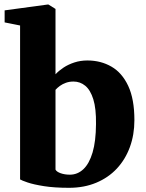

<svg xmlns="http://www.w3.org/2000/svg" viewBox="-20 -840 661 870"><path d="M1 -738.5V-793L196 -819.5H199.5L231.5 -799.5V-503.5Q246.5 -519.5 268 -533.8Q289.5 -548 317 -557Q344.5 -566 376 -566Q436.5 -566 484.8 -538.2Q533 -510.5 561 -450.8Q589 -391 589 -295.5Q589 -229.5 568.5 -173.5Q548 -117.5 509.5 -76.2Q471 -35 416 -12Q361 11 293 11Q226.5 11 179.2 3.5Q132 -4 105 -13.2Q78 -22.5 71 -27V-724.5ZM313 -470.5Q294.5 -470.5 279 -465Q263.5 -459.5 251.5 -450.8Q239.5 -442 231.5 -433V-71.5Q236.5 -61.5 255 -55Q273.5 -48.5 296.5 -48.5Q331.5 -48.5 358 -73.5Q384.5 -98.5 399.5 -149.2Q414.5 -200 415 -277.5Q416 -348 402.8 -390.2Q389.5 -432.5 366.2 -451.5Q343 -470.5 313 -470.5Z"/></svg>

Font: Merriweather 28pt Black
Style: Regular
Weight: 900
Version: Version 2.100